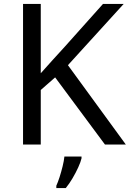

<svg xmlns="http://www.w3.org/2000/svg" viewBox="-20 -734 659 975"><path d="M619 0H513L260 -341L187 -277V0H97V-714H187V-362Q217 -396 248 -430Q279 -464 310 -498L503 -714H608L325 -403ZM394 70Q390 88 377.5 115.5Q365 143 348.5 171Q332 199 314 221H266V209Q274 192 282.5 165.5Q291 139 298 110.5Q305 82 307 61H394Z"/></svg>

Font: Noto Sans Hebrew Droid SemiBold
Style: Regular
Weight: 600
Designer: Monotype Design Team
Foundry: Monotype Imaging Inc.
Version: Version 1.100; ttfautohint (v1.8.4.7-5d5b)